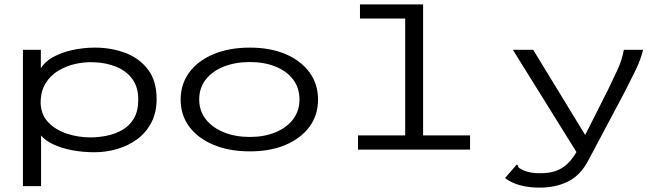

<svg xmlns="http://www.w3.org/2000/svg" viewBox="-20 -685 3040 879"><path d="M85 167V-457H167V-372Q185 -403 223.5 -424Q262 -445 312 -456Q362 -467 415 -467Q490 -467 554.5 -442.5Q619 -418 658 -366Q697 -314 697 -232Q697 -170 673 -124Q649 -78 608.5 -48Q568 -18 517 -3Q466 12 412 12Q358 12 309 2.5Q260 -7 223 -24.5Q186 -42 168 -65V167ZM394 -56Q430 -56 468 -63.5Q506 -71 539 -89.5Q572 -108 592.5 -142Q613 -176 613 -229Q613 -286 586 -323Q559 -360 513 -379Q467 -398 410 -400Q368 -402 325.5 -392.5Q283 -383 246.5 -361Q210 -339 188 -302.5Q166 -266 166 -213Q168 -159 201.5 -124.5Q235 -90 286.5 -73Q338 -56 394 -56Z M1124 8Q1029 8 957.5 -22Q886 -52 846.5 -105Q807 -158 807 -229Q807 -300 846.5 -353.5Q886 -407 957.5 -437Q1029 -467 1124 -467Q1218 -467 1288 -437Q1358 -407 1397 -353.5Q1436 -300 1436 -229Q1436 -158 1397 -105Q1358 -52 1288 -22Q1218 8 1124 8ZM1124 -58Q1189 -58 1240.5 -79Q1292 -100 1321.5 -138.5Q1351 -177 1351 -230Q1351 -283 1321.5 -321.5Q1292 -360 1240.5 -380.5Q1189 -401 1124 -401Q1058 -401 1005.5 -380.5Q953 -360 922.5 -321.5Q892 -283 892 -230Q892 -177 922.5 -138.5Q953 -100 1005.5 -79Q1058 -58 1124 -58Z M1619 0V-65H1835V-600H1628V-665H1917V-65H2132V0Z M2450 174Q2401 174 2360.5 163Q2320 152 2292 130L2339 76L2346 68L2351 72Q2352 81 2358 85Q2364 89 2379 96Q2411 109 2456 108Q2512 108 2550.5 85.5Q2589 63 2619 11L2328 -457H2421L2659 -67L2764 -275Q2786 -320 2807 -365.5Q2828 -411 2836 -457H2924Q2913 -411 2890 -364Q2867 -317 2843 -270L2672 52Q2636 119 2579.5 146.5Q2523 174 2450 174Z"/></svg>

Font: Inconsolata ExtraExpanded
Style: Regular
Weight: 400
Width: 8
Monospace: yes
Designer: Raph Levien, Cyreal, Brenton Simpson
Foundry: Raph Levien, Cyreal, Google
Version: Version 3.001; ttfautohint (v1.8.2.53-6de2)